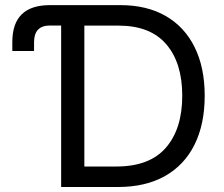

<svg xmlns="http://www.w3.org/2000/svg" viewBox="-20 -748 898 768"><path d="M29.3 -543.9V-580.1Q29.3 -727.5 179.7 -727.5H460.9Q567.4 -727.5 642.8 -684.1Q718.3 -640.6 758.5 -559.3Q798.8 -478 798.8 -365.2Q798.8 -251.5 758.3 -169.7Q717.8 -87.9 640.1 -43.9Q562.5 0 451.7 0H224.6V-646H180.2Q116.2 -646 116.2 -579.1V-543.9ZM317.4 -82H445.8Q578.6 -82 643.8 -157.5Q709 -232.9 709 -365.2Q709 -496.6 645 -571Q581.1 -645.5 454.6 -645.5H317.4Z"/></svg>

Font: Inter
Style: Regular
Weight: 400
Designer: Rasmus Andersson
Foundry: rsms
Version: Version 4.001;git-9221beed3